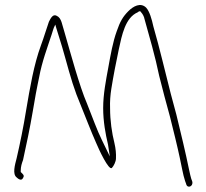

<svg xmlns="http://www.w3.org/2000/svg" viewBox="-20 -693 806 750"><path d="M45 0C50 5 64 16 70 2C77 -8 69 -13 61 -21V-27C61 -41 65 -55 70 -68C83 -127 97 -193 108 -258L120 -327C124 -350 129 -371 133 -392C144 -452 165 -507 182 -559C185 -568 187 -576 190 -584L196 -597L200 -583C211 -545 216 -535 234 -470C257 -387 269 -344 297 -278C317 -229 335 -181 355 -136C367 -107 405 -26 417 -37C424 -44 433 -62 433 -74C434 -92 432 -113 427 -134C417 -174 410 -221 410 -271C409 -296 411 -322 415 -347C423 -397 434 -453 444 -500C456 -555 469 -624 518 -645C520 -647 523 -649 526 -649H528C534 -641 537 -640 543 -625V-624C563 -552 586 -474 602 -396C615 -344 629 -291 644 -237L665 -152C672 -124 677 -100 682 -78C690 -43 694 -13 703 14L707 25C711 45 736 36 731 16L727 5C725 -2 722 -13 719 -28C705 -97 686 -175 669 -245L647 -327C624 -416 604 -504 579 -590C573 -618 564 -649 551 -663C529 -685 500 -668 482 -650C460 -628 449 -609 436 -571C421 -530 412 -479 403 -429C394 -380 383 -325 383 -271C383 -219 392 -170 402 -128L409 -82L378 -146C369 -165 359 -187 350 -211L320 -288C290 -357 255 -488 232 -567C222 -597 221 -622 202 -631C187 -640 178 -622 171 -608C161 -580 152 -548 140 -516C112 -440 97 -350 82 -262C72 -199 58 -131 45 -75C38 -48 28 -13 45 0ZM52 6Z"/></svg>

Font: Stray Cat
Style: Lt
Weight: 300
Version: Version 1.0